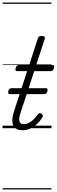

<svg xmlns="http://www.w3.org/2000/svg" viewBox="-20 -1015 449 1520"><path d="M157 16Q122 16 101.5 0Q81 -16 78 -50Q75 -84 92 -137L195 -452H116Q106 -452 103.5 -458.5Q101 -465 104 -477Q108 -489 114 -494.5Q120 -500 130 -500H211L279 -709Q282 -721 288.5 -725.5Q295 -730 309 -730Q326 -730 332 -724Q338 -718 334 -706L266 -500H395Q406 -500 408.5 -494Q411 -488 407 -476Q404 -463 397.5 -457.5Q391 -452 381 -452H251L143 -123Q127 -74 134 -53Q141 -32 168 -32Q198 -32 227.5 -54Q257 -76 279 -109Q285 -117 291.5 -119Q298 -121 308 -114Q318 -108 319 -101Q320 -94 316 -87Q300 -60 276 -36.5Q252 -13 222.5 1.5Q193 16 157 16ZM60 -270Q47 -270 45.5 -276.5Q44 -283 46 -294Q49 -305 54.5 -311Q60 -317 73 -317H341Q354 -317 355.5 -310Q357 -303 355 -293Q352 -282 346.5 -276Q341 -270 329 -270ZM0 475H388V485H0ZM0 -20H388V0H0ZM0 -505H388V-500H0ZM0 -995H388V-985H0Z"/></svg>

Font: Playwrite CZ Guides
Style: Regular
Weight: 400
Designer: Veronika Burian, José Scaglione
Foundry: TypeTogether
Version: Version 1.003